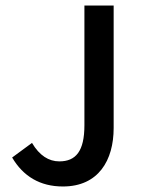

<svg xmlns="http://www.w3.org/2000/svg" viewBox="-20 -664 514 696"><path d="M208 12C337 12 392 -83 392 -200V-644H286V-210C286 -116 255 -79 195 -79C157 -79 123 -100 96 -146L24 -93C64 -25 125 12 208 12Z"/></svg>

Font: Falling Sky
Style: Light
Weight: 400
Designer: Paul D. Hunt
Foundry: Adobe Systems Incorporated
Version: Version 1.02